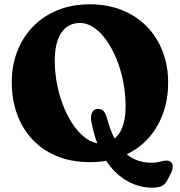

<svg xmlns="http://www.w3.org/2000/svg" viewBox="-20 -739 841 898"><path d="M400.2 -718.8Q483.6 -718.8 551.1 -691.5Q618.7 -664.2 666.7 -615Q714.7 -565.8 740.5 -499Q766.4 -432.3 766.4 -353.4Q766.4 -271.9 740.8 -203.7Q715.2 -135.5 667.3 -85.5Q619.4 -35.5 551.9 -8.1Q484.4 19.4 400.6 19.4Q316 19.4 248.5 -7.8Q180.9 -34.9 133.2 -84.9Q85.5 -134.9 60.3 -203.5Q35 -272.1 35 -355Q35 -430.8 59.9 -496.8Q84.8 -562.7 132.2 -612.5Q179.6 -662.3 247.3 -690.5Q315 -718.8 400.2 -718.8ZM567.4 -241.6Q567.4 -302 555.9 -359.2Q544.3 -416.3 523.8 -465.7Q503.3 -515.1 476.4 -552.3Q449.5 -589.4 418.3 -610.5Q387.1 -631.6 354.8 -631.6Q316.9 -631.6 290.3 -611.1Q263.8 -590.6 250 -551.7Q236.2 -512.8 236.2 -458Q236.2 -396.2 248.1 -338.5Q260 -280.9 281 -231.7Q302 -182.6 329 -146Q356.1 -109.4 386.6 -88.9Q417.2 -68.4 447.8 -68.4Q484.2 -68.4 511.1 -87.4Q538 -106.4 552.7 -144.9Q567.4 -183.3 567.4 -241.6ZM406.9 -171Q403.1 -192.3 410 -210.6Q416.8 -228.9 437 -229.7Q455.3 -230.5 465.5 -218.1Q475.7 -205.8 481.6 -182.4Q496.8 -126.4 517.6 -87.5Q538.5 -48.6 564.9 -24.3Q591.4 -0.1 622.4 11Q653.5 22.1 688.3 22.1Q705.3 22.1 717.1 19.6Q728.9 17.1 739.1 14.7Q749.3 12.2 759.9 12.2Q771.1 12.2 779.3 19Q787.6 25.8 787.6 38.1Q787.6 47.4 785.7 55.1Q783.8 62.7 779.3 71.9L765.2 99.2Q755.5 119 740.3 128.9Q725.2 138.9 691 138.9Q644.9 138.9 600.6 120.3Q556.2 101.8 517.9 64Q479.5 26.3 450.7 -32.4Q421.9 -91.1 406.9 -171Z"/></svg>

Font: Fraunces SuperSoft 9pt
Style: Regular
Weight: 900
Version: Version 1.000;[b76b70a41]